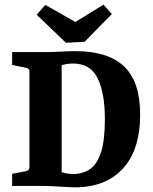

<svg xmlns="http://www.w3.org/2000/svg" viewBox="-20 -796 654 822"><path d="M173 -573Q210 -573 241 -575Q272 -577 303 -577Q442 -577 511 -512Q580 -447 580 -306Q580 -153 504.5 -72.5Q429 8 294 6Q278 5 255 4Q232 3 210.5 1.5Q189 0 174 0H32V-52L91 -63Q106 -66 106 -81V-489Q106 -504 91 -506L32 -518V-573ZM244 -59Q253 -55 268 -53Q283 -51 296 -51Q338 -52 367.5 -73.5Q397 -95 413 -146Q429 -197 429 -285Q429 -398 398 -461Q367 -524 293 -524Q274 -524 260.5 -521Q247 -518 244 -517ZM459 -736 342 -617 262 -613 137 -733 174 -775 303 -702 423 -776Z"/></svg>

Font: Yrsa
Style: Bold
Weight: 700
Version: Version 2.004